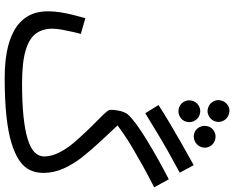

<svg xmlns="http://www.w3.org/2000/svg" viewBox="-112 -890 1023 840"><g transform="rotate(90 400.0 -470.5)"><path d="M320 21 346 -55Q427 -55 487 -61Q547 -67 587 -79Q627 -91 646 -109Q665 -127 665 -153Q665 -185 645 -223Q625 -261 587 -302Q557 -335 534 -358.5Q511 -382 494.5 -398Q478 -414 469.5 -424.5Q461 -435 461 -441Q461 -457 463.5 -472Q466 -487 471 -500Q476 -513 484 -521Q497 -535 525.5 -556Q554 -577 593.5 -601Q633 -625 677.5 -650Q722 -675 765 -697L800 -633Q745 -605 702 -581Q659 -557 624.5 -536.5Q590 -516 561.5 -496Q533 -476 506 -455L516 -487Q556 -444 595 -402.5Q634 -361 666.5 -320Q699 -279 718 -236Q737 -193 737 -148Q737 -116 724.5 -89.5Q712 -63 682.5 -43Q653 -23 605.5 -8.5Q558 6 487.5 13.5Q417 21 320 21ZM320 21Q260 21 207.5 11.5Q155 2 115 -20Q75 -42 52.5 -78.5Q30 -115 30 -169Q30 -196 34.5 -224Q39 -252 46 -279.5Q53 -307 60 -332L129 -312Q125 -299 120 -276.5Q115 -254 110.5 -230.5Q106 -207 106 -187Q106 -145 127.5 -115.5Q149 -86 201.5 -70.5Q254 -55 346 -55L366 -11ZM476 -594 440 -652Q479 -677 520 -701.5Q561 -726 606 -751.5Q651 -777 703 -806L736 -745Q684 -717 639 -691.5Q594 -666 554 -641.5Q514 -617 476 -594ZM491 -874Q474 -863 455 -868Q436 -873 426 -889Q415 -906 420 -925.5Q425 -945 442 -956Q459 -966 478 -960.5Q497 -955 507 -939Q517 -922 512.5 -903Q508 -884 491 -874ZM492 -746Q475 -736 456 -740.5Q437 -745 427 -761Q416 -778 421 -798Q426 -818 443 -828Q460 -838 479 -833Q498 -828 508 -811Q518 -794 513.5 -775Q509 -756 492 -746ZM604 -814Q586 -803 567 -807.5Q548 -812 538 -829Q528 -846 532.5 -865.5Q537 -885 554 -895Q571 -905 590.5 -900Q610 -895 620 -878Q630 -861 625 -842.5Q620 -824 604 -814Z"/></g></svg>

Font: Noto Sans Arabic Condensed
Style: Regular
Weight: 400
Width: 3
Designer: Monotype Design Team, Nadine Chahine, Nizar Qandah and Khaled Hosny
Foundry: Monotype Imaging Inc.
Version: Version 2.012